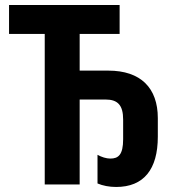

<svg xmlns="http://www.w3.org/2000/svg" viewBox="-20 -734 696 764"><path d="M442 10C552 10 608 -60 608 -190V-264C608 -384 540 -453 411 -453H297V-599H456V-714H16V-599H158V0H297V-338H400C449 -338 470 -315 470 -258V-180C470 -118 451 -103 419 -103C403 -103 384 -109 368 -118V-4C389 5 415 10 442 10Z"/></svg>

Font: Noto Sans Display SemiCondensed
Style: Bold
Weight: 700
Width: 4
Designer: Monotype Design Team
Foundry: Monotype Imaging Inc.
Version: Version 1.900